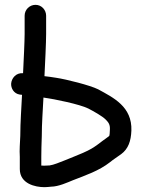

<svg xmlns="http://www.w3.org/2000/svg" viewBox="-20 -732 589 795"><path d="M153 -167.6C153 -221.5 157.3 -273.8 159.9 -328.1C207.3 -321.6 309.7 -300.3 345.6 -282.7C368.2 -270.9 403.5 -251.2 417.3 -237.3C429.9 -224.8 436.2 -215.5 435 -195.3C433.6 -167.2 434.2 -170.4 427 -165C412.5 -154.1 400.6 -146.4 380.8 -130.8C346.8 -105.4 300.1 -89.6 248.6 -68.2C227.4 -59.8 201.7 -49.1 185.5 -47C179.7 -46.9 171.5 -46.6 163.1 -46C159.9 -46 154.7 -46.1 151 -46.5V-83C151 -109.6 151.8 -132.4 153 -167.6ZM64 -169.4C62.9 -139 60 -113.5 62 -82.2V-32C62 29 126.2 43 164 43C174.3 43 182 41.8 191.2 41C223.2 40.6 259.6 23.3 282.2 14.2C333.4 -5.8 390.1 -24.7 435.7 -60.6C450.5 -72.9 463.9 -80.5 482 -94C511.3 -115.9 522.3 -147.9 524 -191.1C527.7 -290.7 448.8 -327.9 386.6 -362.1C352.8 -379 254.7 -403.5 214 -409.7C194.8 -413.1 179.2 -414.7 164.1 -416.6C166.7 -467.9 171 -558 171 -591V-667C171 -690 153 -712 127 -712C102.2 -712 82 -691.8 82 -667V-591C82 -562.6 78.1 -481.3 75.5 -428.9C45.5 -431.5 27.8 -407.1 26.2 -386.1C24.9 -367.9 36.3 -344 62.5 -340.3C65.3 -339.8 68.3 -339.7 71.2 -339.4C68.7 -284.8 64.1 -227.9 64 -169.4Z"/></svg>

Font: Just Breathe
Style: Bd
Weight: 400
Foundry: Cannot Into Space Fonts
Version: Version 0.72